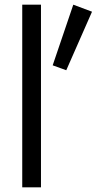

<svg xmlns="http://www.w3.org/2000/svg" viewBox="-20 -800 413 820"><path d="M75 -780H155V0H75ZM293 -780 373 -750 263 -500 205 -521Z"/></svg>

Font: jost-mod-400
Style: Regular
Weight: 400
Version: Version 3.200; ttfautohint (v0.97) -l 8 -r 50 -G 200 -x 14 -